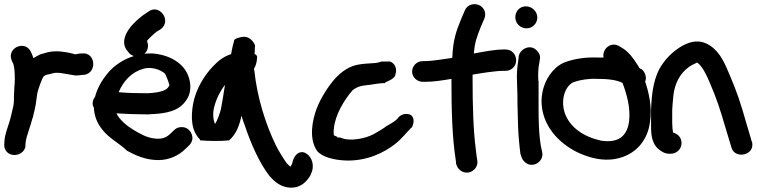

<svg xmlns="http://www.w3.org/2000/svg" viewBox="-22 -739 3578 908"><path d="M-2 -52C-2 -32 13 -6 46 -6C73 -6 93 -23 98 -44V-47L99 -64C103 -98 121 -137 132 -181L133 -182C138 -207 147 -234 150 -267C152 -285 155 -304 159 -315L167 -339L177 -364C183 -380 190 -385 215 -389L230 -393C242 -396 260 -395 275 -392C337 -381 337 -382 337 -382C346 -382 355 -383 369 -385H377C440 -396 429 -495 365 -486H356C348 -485 345 -484 333 -482L331 -483L315 -487C306 -489 298 -491 290 -492L268 -495C236 -499 207 -494 190 -488L166 -481L165 -480C157 -476 147 -471 136 -464C133 -473 130 -482 125 -492C99 -552 9 -514 33 -454C37 -443 39 -442 41 -437C47 -418 48 -391 48 -362C48 -349 47 -337 46 -330V-328C46 -314 44 -301 44 -285V-270C44 -262 43 -250 42 -242C36 -217 30 -186 22 -161C14 -134 1 -105 -1 -71Z M416 -250C416 -243 417 -239 422 -229C424 -189 438 -156 461 -127C494 -84 542 -62 579 -26C616 -6 664 18 727 18C780 18 825 -5 854 -34L872 -51C880 -59 888 -71 888 -86C888 -108 871 -138 838 -138C824 -138 812 -134 803 -125L784 -107C771 -94 753 -83 727 -83C692 -83 664 -94 635 -110C598 -130 569 -150 545 -178C538 -187 533 -193 529 -203C574 -200 627 -198 677 -198H678C738 -201 806 -205 846 -249C865 -270 880 -295 878 -336C872 -428 792 -478 702 -486H701C687 -487 674 -486 661 -485C671 -493 678 -506 678 -522C678 -529 677 -534 674 -542V-547C681 -556 712 -585 720 -590C725 -593 733 -597 738 -601C792 -641 732 -722 681 -685L668 -676C643 -661 604 -626 587 -600C574 -581 547 -535 583 -495L588 -489V-488C594 -482 602 -477 611 -474C563 -459 525 -433 497 -404C467 -370 441 -332 427 -280C421 -273 416 -262 416 -250ZM539 -303C563 -358 601 -398 656 -414C695 -425 738 -409 758 -391C760 -390 786 -329 777 -332C769 -313 739 -301 675 -298C632 -298 581 -299 539 -303Z M891 -247C880 -183 882 -121 924 -79V-75H929C963 -72 1019 -71 1061 -75C1096 -104 1111 -149 1120 -192C1124 -178 1130 -160 1136 -145C1163 -63 1205 33 1253 94C1275 119 1298 137 1327 145C1398 162 1433 113 1446 90L1454 70C1466 29 1444 -5 1423 -15C1406 -25 1380 -20 1366 13C1363 19 1362 24 1360 34L1353 48C1353 48 1352 48 1351 49C1347 46 1343 42 1334 33C1320 13 1301 -16 1283 -51C1235 -149 1194 -278 1181 -404C1180 -408 1179 -411 1179 -414C1186 -424 1193 -443 1194 -468C1195 -473 1192 -479 1182 -484C1183 -495 1183 -512 1184 -525C1179 -537 1159 -576 1112 -562C1097 -559 1091 -555 1086 -550C1082 -535 1075 -509 1071 -483C1033 -471 1009 -450 984 -424C943 -381 904 -317 891 -247ZM990 -229C999 -268 1018 -306 1042 -338C1036 -301 1030 -259 1023 -224C1019 -206 1006 -169 995 -153C987 -169 983 -199 990 -229Z M1475 -224C1456 -173 1437 -85 1477 -26C1503 6 1563 18 1612 20C1711 24 1796 -17 1849 -60C1876 -81 1899 -111 1925 -137L1926 -136C1931 -148 1943 -176 1922 -195C1894 -208 1868 -195 1857 -177C1845 -164 1825 -154 1800 -139V-138C1786 -128 1765 -116 1744 -104C1706 -84 1634 -69 1591 -87L1590 -88C1583 -89 1577 -89 1573 -89V-92L1557 -99C1556 -106 1555 -118 1557 -132C1564 -199 1606 -266 1645 -312C1671 -332 1690 -334 1728 -338C1743 -340 1773 -346 1795 -346H1798L1800 -349C1837 -365 1848 -376 1848 -388C1857 -411 1847 -442 1819 -449L1816 -448H1783C1769 -445 1770 -443 1753 -441C1731 -439 1708 -439 1682 -435C1630 -429 1593 -399 1566 -371C1530 -332 1494 -274 1475 -224Z M1927 -401C1927 -373 1951 -352 1978 -352H1986C2031 -352 2071 -359 2113 -366V-352C2113 -227 2116 -88 2134 23L2135 37L2136 38C2144 68 2173 82 2197 76C2218 71 2241 49 2235 18C2232 4 2232 -2 2228 -34C2216 -124 2213 -250 2213 -356V-386C2253 -393 2320 -404 2360 -404H2369C2395 -404 2419 -424 2419 -454C2419 -480 2400 -505 2369 -505H2360C2317 -505 2262 -494 2219 -486C2223 -537 2231 -559 2251 -610L2269 -652C2281 -683 2262 -708 2241 -716C2221 -724 2188 -719 2176 -689L2158 -647C2134 -588 2121 -550 2117 -469V-468C2117 -468 2116 -467 2116 -465C2071 -459 2023 -450 1985 -450H1978C1949 -450 1927 -427 1927 -401Z M2415 -658C2415 -627 2440 -605 2468 -605C2496 -605 2519 -628 2519 -656C2519 -685 2494 -709 2465 -709C2434 -709 2415 -684 2415 -658ZM2423 -352C2423 -332 2425 -311 2425 -289C2425 -267 2425 -242 2426 -217L2428 -141C2429 -104 2435 -41 2439 -13V-11C2441 -6 2442 -5 2444 3C2448 16 2457 25 2463 30C2500 59 2552 23 2542 -20C2523 -92 2525 -200 2525 -289V-355H2524C2522 -386 2523 -415 2528 -439L2531 -457C2535 -474 2528 -487 2521 -495C2490 -536 2437 -508 2431 -473V-472L2429 -452C2424 -424 2421 -389 2423 -352Z M2550 -329C2523 -245 2550 -166 2590 -114C2621 -73 2669 -36 2719 -14C2762 5 2825 25 2891 12C2980 -5 3041 -71 3052 -163C3063 -233 3046 -303 3029 -353C3038 -374 3028 -400 3012 -412H3010L3001 -418C2999 -423 2996 -429 2991 -435C2975 -461 2950 -496 2919 -513L2909 -519C2871 -545 2825 -511 2832 -467H2803C2750 -469 2701 -462 2659 -448C2604 -431 2566 -379 2550 -329ZM2649 -204C2626 -274 2656 -338 2692 -351C2720 -361 2761 -368 2801 -366H2802C2854 -366 2894 -361 2922 -347C2941 -296 2961 -230 2953 -165C2944 -96 2903 -61 2820 -74C2739 -92 2674 -135 2649 -204Z M3057 -158C3057 -121 3054 -66 3092 -34C3104 -24 3121 -12 3142 -12H3150C3178 -12 3201 -34 3201 -62C3201 -86 3187 -105 3161 -112C3159 -121 3157 -140 3157 -158V-219C3158 -239 3160 -260 3162 -282C3169 -356 3205 -407 3253 -433H3254C3265 -439 3274 -443 3274 -443C3274 -443 3275 -443 3278 -441C3301 -423 3320 -383 3335 -347C3368 -270 3382 -227 3411 -128L3437 -42C3445 -11 3476 -3 3500 -10C3523 -16 3541 -36 3535 -66L3534 -67L3508 -155C3479 -257 3463 -304 3429 -384C3409 -431 3387 -489 3338 -522C3290 -555 3245 -544 3206 -523C3167 -501 3135 -471 3110 -435C3070 -378 3060 -302 3057 -221Z"/></svg>

Font: Stray Cat
Style: ExBlk
Weight: 1000
Version: Version 1.0